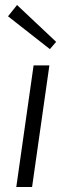

<svg xmlns="http://www.w3.org/2000/svg" viewBox="-20 -746 276 766"><path d="M177 -485 108 0H45L114 -485ZM48 -726 204 -579 179 -550 12 -681Z"/></svg>

Font: Exo 2 Light
Style: Italic
Weight: 300
Italic angle: -8°
Designer: Natanael Gama
Foundry: Natanael Gama
Version: Version 2.010